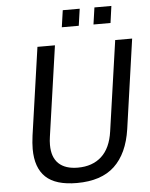

<svg xmlns="http://www.w3.org/2000/svg" viewBox="-61 -968 804 1027"><g transform="rotate(-5 341.0 -454.0)"><path d="M90 -191.5Q90 -222.5 95.5 -263.5L163 -734H257L187.5 -249.5Q184 -227 184 -205.5Q184 -139 219.5 -105.2Q255 -71.5 322.5 -71.5Q401 -71.5 449.8 -116Q498.5 -160.5 511 -249.5L580.5 -734H671.5L603 -253.5Q584 -124 512.8 -57Q441.5 10 310.5 10Q196.5 10 143.2 -40.5Q90 -91 90 -191.5ZM485 -917.5H576L563.5 -827H472ZM315 -917.5H406L393 -827H302Z"/></g></svg>

Font: 1883 Sans
Style: Italic
Weight: 400
Italic angle: -8°
Designer: 1883 Sans project is a fork of Public Sans.
Version: Version 1.009